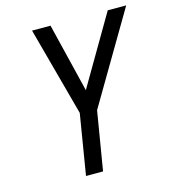

<svg xmlns="http://www.w3.org/2000/svg" viewBox="-109 -825 819 914"><g transform="rotate(-15 300.0 -367.5)"><path d="M202 0 251 -298 133 -735H224L307 -395L506 -735H597L334 -289L286 0Z"/></g></svg>

Font: Iosevka Extended
Style: Italic
Weight: 400
Width: 7
Italic angle: -9°
Monospace: yes
Designer: Belleve Invis
Foundry: Belleve Invis
Version: Version 32.5.0; ttfautohint (v1.8.4)